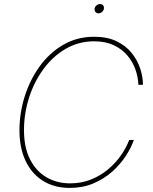

<svg xmlns="http://www.w3.org/2000/svg" viewBox="-20 -919 756 949"><path d="M325.2 9.8Q248 9.8 192.1 -25.4Q136.2 -60.5 106.2 -124.5Q76.2 -188.5 76.2 -274.9Q76.2 -359.4 101.8 -441.4Q127.4 -523.4 175.5 -590.3Q223.6 -657.2 292 -697.3Q360.4 -737.3 445.8 -737.3Q510.3 -737.3 555.9 -715.3Q601.6 -693.4 630.4 -657.7Q659.2 -622.1 672.9 -580.6Q686.5 -539.1 686.5 -500H664.1Q662.6 -537.6 649.4 -575.4Q636.2 -613.3 609.6 -644.8Q583 -676.3 542.2 -695.6Q501.5 -714.8 445.3 -714.8Q369.1 -714.8 305.7 -678.2Q242.2 -641.6 195.8 -578.9Q149.4 -516.1 124 -437.5Q98.6 -358.9 98.6 -275.4Q98.6 -189.5 128.7 -130.9Q158.7 -72.3 210.2 -42.5Q261.7 -12.7 326.2 -12.7Q382.8 -12.7 430.4 -32Q478 -51.3 515.4 -83Q552.7 -114.7 578.9 -152.6Q605 -190.4 618.7 -227.5H641.6Q628.4 -189 601.3 -147.5Q574.2 -106 534.2 -70.3Q494.1 -34.7 441.7 -12.5Q389.2 9.8 325.2 9.8ZM466.8 -853Q457.5 -853 451.9 -859.9Q446.3 -866.7 447.8 -876.5Q449.2 -885.7 457 -892.3Q464.8 -898.9 474.6 -898.9Q484.4 -898.9 489.7 -892.3Q495.1 -885.7 493.7 -876.5Q492.2 -866.7 484.1 -859.9Q476.1 -853 466.8 -853Z"/></svg>

Font: Inter 16pt Thin
Style: Italic
Weight: 250
Italic angle: -9.3988°
Version: Version 4.001;git-66647c0bb